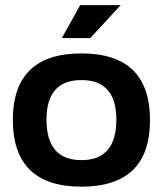

<svg xmlns="http://www.w3.org/2000/svg" viewBox="-20 -718 626 738"><path d="M293 -102.5Q427.2 -102.5 427.2 -258.3Q427.2 -410.2 293 -410.2Q158.7 -410.2 158.7 -258.3Q158.7 -102.5 293 -102.5ZM29.3 -256.3Q29.3 -512.7 293 -512.7Q556.6 -512.7 556.6 -256.3Q556.6 -0.5 293 -0.5Q30.3 -0.5 29.3 -256.3ZM288.1 -698.2H443.8L327.1 -571.8H217.8Z"/></svg>

Font: Voltera
Style: Bold
Weight: 700
Designer: Bernd Montag
Version: Version 1.301